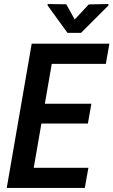

<svg xmlns="http://www.w3.org/2000/svg" viewBox="-20 -926 559 946"><path d="M415.5 -99.1 397.9 0H98.1L115.2 -99.1ZM252.4 -710.9 128.9 0H13.2L136.2 -710.9ZM430.2 -415 413.1 -317.4H153.3L169.9 -415ZM519 -710.9 501.5 -611.3H203.6L221.2 -710.9ZM306.6 -904.8 348.1 -830.1 417.5 -904.3 514.2 -906.2V-898.9L379.4 -764.2H312.5L214.8 -898.9V-906.2Z"/></svg>

Font: Roboto Condensed Medium
Style: Italic
Weight: 500
Italic angle: -12°
Designer: Christian Robertson
Foundry: Google
Version: Version 3.0; 2020